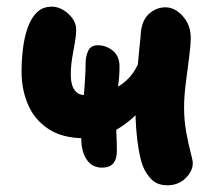

<svg xmlns="http://www.w3.org/2000/svg" viewBox="-20 -543 644 577"><path d="M234 -127.6Q168 -127.6 126 -155.2Q84 -182.8 64.4 -228.2Q44.8 -273.6 44.8 -327.6Q44.8 -363 49.1 -397.7Q53.4 -432.4 63.5 -460.7Q73.6 -489 91.1 -506Q108.6 -523 135.8 -523Q153.2 -523 169.8 -513.2Q186.4 -503.4 197.7 -487.9Q209 -472.4 209 -453.2Q209 -437.6 205.1 -416.2Q201.2 -394.8 197 -369.7Q192.8 -344.6 192.8 -317Q192.8 -301.6 196.6 -288.1Q200.4 -274.6 209.5 -266.1Q218.6 -257.6 233.2 -257.6Q258 -257.6 282.5 -262.9Q307 -268.2 329.1 -279.6Q351.2 -291 369.2 -310.7Q387.2 -330.4 398.4 -359L460 -281.2Q429 -238.4 394.4 -203.5Q359.8 -168.6 320.4 -148.1Q281 -127.6 234 -127.6ZM287 -39.2Q256.4 -39.2 240.3 -63.8Q224.2 -88.4 224.2 -126.2Q224.2 -148.2 226.4 -176.8Q228.6 -205.4 230.7 -236.7Q232.8 -268 235 -297.2Q237.2 -326.4 237.2 -349Q237.2 -374.8 245.3 -390.9Q253.4 -407 274 -407Q299 -407 319.1 -390.6Q339.2 -374.2 339.2 -343Q339.2 -309.2 333.6 -275.6Q328 -242 328 -212.2Q328 -181.2 329.6 -148.3Q331.2 -115.4 331.2 -89.6Q331.2 -39.2 287 -39.2ZM483.2 13.8Q452.8 13.8 435.4 -3.7Q418 -21.2 408.4 -46.2Q401.6 -66 396.5 -95.5Q391.4 -125 389.1 -158.6Q386.8 -192.2 386.8 -223.2Q386.8 -247 388.9 -278.7Q391 -310.4 393.7 -343.1Q396.4 -375.8 399.5 -404.2Q402.6 -432.6 403.6 -448.6Q408.2 -485 429.6 -503Q451 -521 477.2 -521Q505.6 -521 529.4 -494.4Q553.2 -467.8 553.2 -429Q553.2 -407 548.2 -369.7Q543.2 -332.4 538.2 -292.2Q533.2 -252 533.2 -220.4Q533.2 -180.6 539.8 -144.9Q546.4 -109.2 552.9 -84.7Q559.4 -60.2 559.4 -53.2Q559.4 -28.8 537.7 -7.5Q516 13.8 483.2 13.8Z"/></svg>

Font: Shantell Sans Light
Style: Regular
Weight: 300
Designer: Stephen Nixon, Anya Danilova, Shantell Martin
Foundry: Arrow Type
Version: Version 1.011;[c5ecc13dd]